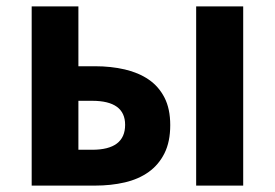

<svg xmlns="http://www.w3.org/2000/svg" viewBox="-20 -580 859 600"><path d="M79 -560H225V-373H277Q327 -373 370 -363Q413 -353 444.5 -331.5Q476 -310 494 -275Q512 -240 512 -189Q512 -137 494 -101Q476 -65 444.5 -42.5Q413 -20 370 -10Q327 0 277 0H79ZM268 -112Q371 -112 371 -190Q371 -265 268 -265H225V-112ZM593 -560H740V0H593Z"/></svg>

Font: SpoqaHanSansJP-Bold
Style: Regular
Weight: 700
Designer: [Source Han Sans]
Ryoko NISHIZUKA  (kana & ideographs); Paul D. Hunt (Latin, Greek & Cyrillic); Wenlong ZHANG  (bopomofo
Foundry: Spoqa (http://bi.spoqa.com)
Version: Version 1.002.20150607